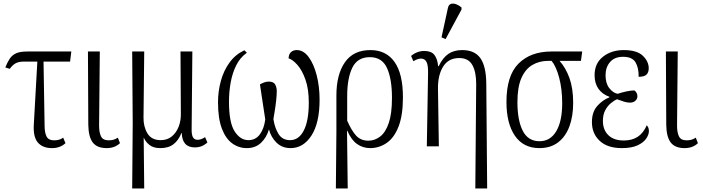

<svg xmlns="http://www.w3.org/2000/svg" viewBox="-20 -827 3970 1085"><path d="M274 10Q221 10 194 -21.5Q167 -53 171 -122L191 -479H115Q87 -479 69.5 -470Q52 -461 35 -438L10 -446Q22 -476 35.5 -496Q49 -516 71.5 -526Q94 -536 135 -536H383L376 -479H226L232 -118Q232 -78 243 -56Q254 -34 285 -34Q300 -34 312 -37Q324 -40 337 -49L350 -18Q320 10 274 10Z M583 10Q529 10 504.5 -21.5Q480 -53 479 -122L477 -536H544L540 -118Q540 -78 551 -56Q562 -34 594 -34Q608 -34 620 -37Q632 -40 646 -49L658 -18Q629 10 583 10Z M727 238 730 -131 727 -536H795L791 -164Q790 -112 813 -73.5Q836 -35 888 -35Q926 -35 951.5 -56.5Q977 -78 990 -112Q1003 -146 1002 -186L1000 -536H1067L1063 -101Q1062 -67 1070 -52Q1078 -37 1097 -37Q1116 -37 1139 -52L1152 -22Q1137 -8 1119.5 -1Q1102 6 1081 6Q1010 6 1007 -75H1005Q989 -34 960.5 -12Q932 10 886 10Q847 10 825 -7.5Q803 -25 793 -48H792L795 238Z M1375 10Q1329 10 1292 -17Q1255 -44 1233.5 -101Q1212 -158 1212 -249Q1212 -311 1228 -369.5Q1244 -428 1277 -473.5Q1310 -519 1361 -543L1375 -529Q1337 -502 1315 -458Q1293 -414 1283.5 -360.5Q1274 -307 1274 -252Q1274 -134 1306 -84.5Q1338 -35 1384 -35Q1424 -35 1448 -67Q1472 -99 1479 -152Q1472 -198 1464 -250.5Q1456 -303 1449 -350Q1459 -356 1472.5 -361Q1486 -366 1498 -366Q1526 -366 1535 -349.5Q1544 -333 1544 -312Q1544 -290 1540.5 -258Q1537 -226 1532 -196.5Q1527 -167 1525 -154Q1533 -103 1554.5 -69Q1576 -35 1619 -35Q1669 -35 1697 -90Q1725 -145 1725 -247Q1725 -324 1706 -377.5Q1687 -431 1660 -461Q1633 -491 1611 -497Q1611 -519 1623.5 -531.5Q1636 -544 1657 -544Q1695 -544 1724 -505Q1753 -466 1769.5 -402Q1786 -338 1786 -264Q1786 -132 1740 -61Q1694 10 1622 10Q1574 10 1542.5 -21Q1511 -52 1500 -96Q1486 -49 1454.5 -19.5Q1423 10 1375 10Z M1878 238 1881 -83V-287Q1881 -406 1929 -475Q1977 -544 2073 -544Q2162 -544 2209.5 -477Q2257 -410 2257 -277Q2257 -176 2232.5 -112.5Q2208 -49 2165.5 -19.5Q2123 10 2071 10Q2031 10 1998 -13Q1965 -36 1943 -88H1941L1945 238ZM2062 -32Q2098 -32 2128.5 -55.5Q2159 -79 2177 -132Q2195 -185 2195 -274Q2195 -381 2167 -442.5Q2139 -504 2070 -504Q2000 -504 1971 -444.5Q1942 -385 1942 -284V-145Q1967 -88 1993 -60Q2019 -32 2062 -32Z M2666 238 2671 -353Q2671 -421 2649 -460Q2627 -499 2575 -499Q2514 -499 2484 -450.5Q2454 -402 2455 -326L2460 0H2392L2399 -412Q2400 -459 2390 -477.5Q2380 -496 2359 -496Q2350 -496 2339.5 -492.5Q2329 -489 2316 -481L2303 -511Q2337 -539 2378 -539Q2417 -539 2434.5 -517Q2452 -495 2456 -453H2459Q2483 -502 2514.5 -523Q2546 -544 2592 -544Q2662 -544 2694.5 -498.5Q2727 -453 2728 -355L2733 238ZM2498 -606 2475 -616 2511 -781Q2515 -801 2528.5 -805Q2542 -809 2558 -803Q2574 -797 2588 -785V-773Z M3028 10Q2938 10 2890 -59.5Q2842 -129 2842 -251Q2842 -400 2910.5 -468Q2979 -536 3096 -536H3270L3263 -483H3142Q3177 -444 3198 -386Q3219 -328 3219 -245Q3219 -171 3198 -113.5Q3177 -56 3134.5 -23Q3092 10 3028 10ZM3029 -29Q3090 -29 3123.5 -85.5Q3157 -142 3157 -244Q3157 -323 3140 -387.5Q3123 -452 3097 -483H3077Q3028 -483 2988.5 -460Q2949 -437 2926.5 -386Q2904 -335 2904 -250Q2904 -147 2934 -88Q2964 -29 3029 -29Z M3494 10Q3413 10 3369 -31Q3325 -72 3325 -137Q3325 -194 3355 -228Q3385 -262 3424 -277V-280Q3384 -294 3362 -325Q3340 -356 3340 -402Q3340 -469 3387.5 -506.5Q3435 -544 3505 -544Q3579 -544 3612.5 -512Q3646 -480 3646 -441Q3646 -418 3633.5 -405.5Q3621 -393 3589 -393Q3590 -443 3571.5 -474.5Q3553 -506 3501 -506Q3453 -506 3427.5 -476.5Q3402 -447 3402 -402Q3402 -356 3423 -329Q3444 -302 3470 -297Q3495 -305 3520.5 -310.5Q3546 -316 3565 -316Q3572 -311 3577 -303Q3582 -295 3582 -283Q3582 -268 3570.5 -257.5Q3559 -247 3540 -247Q3525 -247 3508 -252Q3491 -257 3467 -266Q3450 -259 3431.5 -243.5Q3413 -228 3400 -203.5Q3387 -179 3387 -144Q3387 -93 3418 -63Q3449 -33 3505 -33Q3551 -33 3583 -53.5Q3615 -74 3635 -119Q3639 -115 3643 -107Q3647 -99 3647 -86Q3647 -66 3631.5 -43.5Q3616 -21 3582.5 -5.5Q3549 10 3494 10Z M3849 10Q3795 10 3770.5 -21.5Q3746 -53 3745 -122L3743 -536H3810L3806 -118Q3806 -78 3817 -56Q3828 -34 3860 -34Q3874 -34 3886 -37Q3898 -40 3912 -49L3924 -18Q3895 10 3849 10Z"/></svg>

Font: Noto Serif Condensed Light
Style: Regular
Weight: 300
Width: 3
Designer: Monotype Design Team
Foundry: Monotype Imaging Inc.
Version: Version 2.013